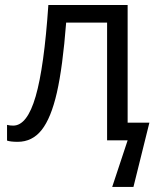

<svg xmlns="http://www.w3.org/2000/svg" viewBox="-20 -554 612 758"><path d="M483.9 -69.8H569.8L506.8 184.1H422.9L483.9 0H402.8V-464.8H241.2Q227.5 -289.1 204.6 -188.5Q181.6 -87.9 144.5 -41Q107.4 5.9 49.8 5.9Q21.5 5.9 7.8 1V-61Q18.6 -58.1 32.2 -58.1Q87.4 -58.1 120.8 -173.6Q154.3 -289.1 170.9 -534.2H483.9Z"/></svg>

Font: XL-Viking
Style: Regular
Weight: 400
Foundry: Ascender Corporation
Version: Version 1.10 March 23, 2015